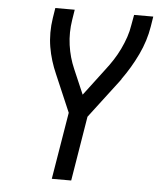

<svg xmlns="http://www.w3.org/2000/svg" viewBox="-53 -781 705 828"><g transform="rotate(5 300.0 -367.5)"><path d="M202 0 250 -290 181 -451Q169 -478 160 -507Q151 -536 146 -566Q141 -596 141 -627.5Q141 -659 146 -691L153 -735H237L230 -691Q221 -635 228.5 -581.5Q236 -528 257 -480L303 -373L390 -488Q408 -511 423.5 -535Q439 -559 451.5 -585Q464 -611 473 -637.5Q482 -664 486 -691L494 -735H577L570 -691Q560 -629 531.5 -569Q503 -509 464 -455V-454Q462 -451 460 -448.5Q458 -446 456 -443L332 -280L286 0Z"/></g></svg>

Font: Iosevka Curly Extended
Style: Italic
Weight: 400
Width: 7
Italic angle: -9°
Monospace: yes
Designer: Belleve Invis
Foundry: Belleve Invis
Version: Version 11.1.0; ttfautohint (v1.8.3)